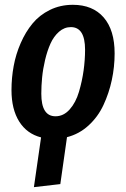

<svg xmlns="http://www.w3.org/2000/svg" viewBox="-20 -563 525 799"><path d="M457 -340.8Q457 -284.7 445.3 -230Q433.6 -175.3 410.6 -126Q387.7 -76.7 348.4 -40.8Q309.1 -4.9 258.8 7.8L231 203.1L121.1 215.8L150.9 8.8Q91.8 -6.3 59.8 -57.4Q27.8 -108.4 27.8 -188Q27.8 -238.8 36.9 -288.1Q45.9 -337.4 66.2 -383.8Q86.4 -430.2 115.5 -465.3Q144.5 -500.5 187.7 -521.7Q231 -543 283.2 -543Q365.7 -543 411.4 -490.5Q457 -438 457 -340.8ZM210.9 -79.1Q244.6 -79.1 270 -107.7Q295.4 -136.2 308.6 -180.9Q321.8 -225.6 327.9 -269.8Q334 -314 334 -356Q334 -450.2 274.9 -450.2Q247.6 -450.2 225.6 -430.9Q203.6 -411.6 190.2 -381.8Q176.8 -352.1 167.7 -314Q158.7 -275.9 155.3 -240.7Q151.9 -205.6 151.9 -172.9Q151.9 -79.1 210.9 -79.1Z"/></svg>

Font: Fira Sans Compressed Medium
Style: Italic
Weight: 500
Width: 3
Italic angle: -8°
Designer: Carrois Corporate & Edenspiekermann AG
Foundry: Carrois Corporate GbR & Edenspiekermann AG
Version: Version 4.203;PS 004.203;hotconv 1.0.88;makeotf.lib2.5.64775